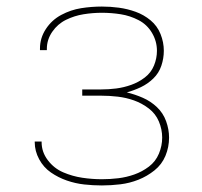

<svg xmlns="http://www.w3.org/2000/svg" viewBox="-20 -558 616 586"><path d="M291 8Q319 8 347.5 4.5Q376 1 402.5 -9.5Q429 -20 451.5 -38Q474 -56 485 -82.5Q496 -109 496 -138Q496 -163 487 -188Q478 -213 459 -231Q440 -249 416 -259.5Q392 -270 367 -276Q389 -282 410 -292Q431 -302 448 -318.5Q465 -335 472.5 -357.5Q480 -380 480 -403Q480 -429 470 -454Q460 -479 439.5 -496Q419 -513 394 -522Q369 -531 343 -534.5Q317 -538 291 -538Q259 -538 227.5 -533Q196 -528 167 -512.5Q138 -497 120 -469.5Q102 -442 102 -410V-405H123Q123 -407 123 -409Q123 -437 139.5 -461Q156 -485 181.5 -497.5Q207 -510 235 -514.5Q263 -519 291 -519Q320 -519 348.5 -514.5Q377 -510 403 -496.5Q429 -483 444 -457.5Q459 -432 459 -403Q459 -380 450 -358Q441 -336 422 -321.5Q403 -307 380.5 -299Q358 -291 335 -288Q312 -285 288 -285H231V-266H288Q314 -266 339.5 -263Q365 -260 389 -251.5Q413 -243 434 -227Q455 -211 465 -187Q475 -163 475 -138Q475 -113 465 -89Q455 -65 434.5 -49.5Q414 -34 390 -25.5Q366 -17 341 -14Q316 -11 291 -11Q261 -11 231 -15.5Q201 -20 173 -32Q145 -44 126 -69Q107 -94 107 -124V-126H86V-124Q86 -97 99.5 -72Q113 -47 135.5 -31.5Q158 -16 184 -7Q210 2 237 5Q264 8 291 8Z"/></svg>

Font: Iosevka Sparkle Thin
Style: Regular
Weight: 100
Designer: Belleve Invis
Foundry: Belleve Invis
Version: Version 4.5.0; ttfautohint (v1.8.3)